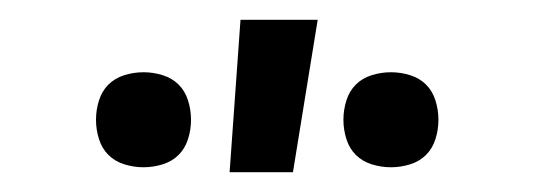

<svg xmlns="http://www.w3.org/2000/svg" viewBox="-20 -774 540 194"><path d="M375 -605Q365 -605 355.5 -608Q346 -611 339.5 -617.5Q333 -624 330 -633.5Q327 -643 327 -653Q327 -663 330 -672.5Q333 -682 339.5 -688.5Q346 -695 355.5 -698Q365 -701 375 -701Q385 -701 394.5 -698Q404 -695 410.5 -688.5Q417 -682 420 -672.5Q423 -663 423 -653Q423 -643 420 -633.5Q417 -624 410.5 -617.5Q404 -611 394.5 -608Q385 -605 375 -605ZM125 -605Q115 -605 105.5 -608Q96 -611 89.5 -617.5Q83 -624 80 -633.5Q77 -643 77 -653Q77 -663 80 -672.5Q83 -682 89.5 -688.5Q96 -695 105.5 -698Q115 -701 125 -701Q135 -701 144.5 -698Q154 -695 160.5 -688.5Q167 -682 170 -672.5Q173 -663 173 -653Q173 -643 170 -633.5Q167 -624 160.5 -617.5Q154 -611 144.5 -608Q135 -605 125 -605ZM212 -600 223 -754H301L276 -600Z"/></svg>

Font: HulyMono
Style: Regular
Weight: 400
Monospace: yes
Designer: Belleve Invis
Foundry: Belleve Invis
Version: Version 33.2.5; ttfautohint (v1.8.4)